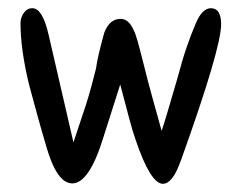

<svg xmlns="http://www.w3.org/2000/svg" viewBox="-20 -448 589 468"><path d="M377 0Q347 0 311 -106Q304 -125 295 -159Q286 -193 273 -242L231 -110Q197 -1 156 -1Q118 -1 92 -94Q81 -131 71 -167.5Q61 -204 51 -241Q30 -327 30 -392Q30 -405 38 -416.5Q46 -428 59 -428Q84 -428 99 -361L159 -101Q180 -163 189 -191Q197 -216 203 -238.5Q209 -261 214 -281Q216 -296 221 -317.5Q226 -339 234 -368Q247 -402 274 -402Q294 -402 306 -374Q310 -367 315.5 -347.5Q321 -328 329 -296Q340 -251 351.5 -210Q363 -169 374 -129Q380 -147 389.5 -179Q399 -211 413 -259Q424 -301 435 -333Q446 -365 456 -388Q472 -428 494 -428Q519 -428 519 -389Q519 -330 421 -57L419 -52Q400 0 377 0Z"/></svg>

Font: Dongol
Style: Regular
Weight: 400
Designer: Abdo Mohamed and Ibrahim Hamdi
Foundry: Protype Foundry
Version: Version 1.000;hotconv 1.0.109;makeotfexe 2.5.65596